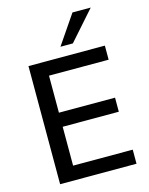

<svg xmlns="http://www.w3.org/2000/svg" viewBox="-136 -1023 861 1107"><g transform="rotate(-15 294.5 -469.0)"><path d="M82 0V-705H538V-621H182V-400H517V-316H182V-84H538V0ZM289 -765 407 -938H516L363 -765Z"/></g></svg>

Font: Nunito Sans SemiBold
Style: Regular
Weight: 600
Designer: Vernon Adams
Foundry: Vernon Adams
Version: Version 3.101; ttfautohint (v1.8.4.7-5d5b);gftools[0.9.27]